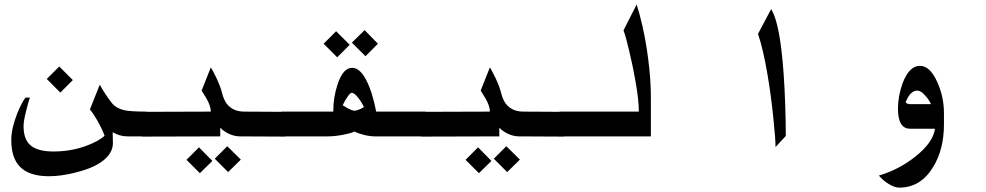

<svg xmlns="http://www.w3.org/2000/svg" viewBox="-20 -608 4394 856"><path d="M304.7 -251 249 -195.3 188.5 -255.9 244.1 -311.5ZM482.4 -18.6 483.4 28.3Q484.4 78.1 428.7 116.2Q384.8 145.5 309.6 163.1Q249 177.7 198.2 177.7Q108.4 177.7 67.4 133.8Q30.3 94.7 30.3 15.6Q30.3 -34.2 56.6 -101.6Q78.1 -154.3 93.8 -172.9H113.3Q105.5 -150.4 97.7 -118.2Q85 -70.3 85 -45.9Q85 20.5 124 45.9Q156.2 67.4 218.8 67.4Q294.9 67.4 362.3 43Q418.9 22.5 446.3 -2.9Q434.6 -34.2 416.5 -66.4Q398.4 -98.6 380.9 -120.1L424.8 -230.5Q436.5 -209 448.2 -191.4Q461.9 -169.9 480.5 -146.5Q496.1 -127 531.2 -117.2Q559.6 -110.4 632.8 -110.4V0H547.9Q530.3 0 513.7 -4.9Q497.1 -9.8 482.4 -18.6Z M926.8 109.4 871.1 164.1 811.5 104.5 867.2 48.8ZM1053.7 103.5 997.1 159.2 937.5 99.6 993.2 43.9ZM613.3 1V-109.4L919.9 -110.4Q919.9 -135.7 899.4 -170.9Q892.6 -182.6 878.9 -204.1L919.9 -307.6Q928.7 -293.9 944.3 -261.7Q963.9 -219.7 970.2 -192.9Q976.6 -166 990.2 -146.5Q1017.6 -110.4 1069.3 -110.4L1252 -109.4V1L1049.8 0Q1025.4 0 1000 -11.7Q975.6 -23.4 961.9 -39.1V0Z M1465.8 -110.4Q1465.8 -174.8 1485.4 -233.4Q1509.8 -305.7 1549.8 -305.7Q1577.1 -305.7 1600.6 -271.5Q1620.1 -243.2 1636.7 -192.4Q1649.4 -151.4 1657.2 -110.4H1877.9V0H1651.4Q1629.9 0 1604 -6.3Q1578.1 -12.7 1560.5 -21.5Q1544.9 -13.7 1507.8 -6.8Q1470.7 0 1442.4 0H1235.4V-110.4ZM1602.5 -130.9Q1590.8 -155.3 1576.2 -172.9Q1559.6 -194.3 1547.9 -194.3Q1542 -194.3 1529.8 -177.2Q1517.6 -160.2 1507.8 -138.7Q1545.9 -114.3 1560.5 -114.3Q1566.4 -114.3 1579.6 -119.1Q1592.8 -124 1602.5 -130.9ZM1539.1 -408.2 1483.4 -352.5 1422.9 -413.1 1478.5 -468.8ZM1665 -413.1 1609.4 -357.4 1548.8 -418 1605.5 -473.6Z M2170.9 109.4 2115.2 164.1 2055.7 104.5 2111.3 48.8ZM2297.9 103.5 2241.2 159.2 2181.6 99.6 2237.3 43.9ZM1857.4 1V-109.4L2164.1 -110.4Q2164.1 -135.7 2143.6 -170.9Q2136.7 -182.6 2123 -204.1L2164.1 -307.6Q2172.9 -293.9 2188.5 -261.7Q2208 -219.7 2214.4 -192.9Q2220.7 -166 2234.4 -146.5Q2261.7 -110.4 2313.5 -110.4L2496.1 -109.4V1L2293.9 0Q2269.5 0 2244.1 -11.7Q2219.7 -23.4 2206.1 -39.1V0Z M2881.8 0H2474.6V-110.4H2828.1Q2828.1 -162.1 2813.5 -244.1Q2801.8 -312.5 2785.2 -380.9Q2771.5 -440.4 2759.8 -472.7L2818.4 -587.9Q2830.1 -552.7 2844.7 -490.2Q2861.3 -415 2870.1 -342.8Q2881.8 -252 2881.8 -172.9Z M3483.4 -2 3437.5 47.9Q3437.5 10.7 3428.7 -73.2Q3418 -180.7 3402.3 -272.5Q3382.8 -388.7 3359.4 -457L3418 -567.4Q3447.3 -521.5 3463.9 -384.8Q3475.6 -287.1 3480.5 -146.5Q3483.4 -62.5 3483.4 -2Z M4148.4 -34.2H4037.1Q3983.4 -34.2 3983.4 -124Q3983.4 -178.7 4003.9 -236.3Q4033.2 -314.5 4081.1 -314.5Q4126 -314.5 4158.2 -243.2Q4188.5 -176.8 4188.5 -102.5V-53.7Q4188.5 58.6 4139.6 137.7Q4084 228.5 3989.3 228.5Q3968.8 228.5 3942.4 212.4Q3916 196.3 3898.4 174.8Q3989.3 147.5 4062.5 88.9Q4140.6 26.4 4148.4 -34.2ZM4130.9 -143.6Q4119.1 -168 4102.5 -184.6Q4085 -204.1 4069.3 -204.1Q4052.7 -204.1 4038.1 -188.5Q4027.3 -175.8 4017.6 -153.3Q4018.6 -150.4 4023.4 -147Q4028.3 -143.6 4036.1 -143.6Z"/></svg>

Font: Thabit-Bold
Style: Bold
Weight: 700
Designer: Regenerated by Nadim Shaikli
Foundry: MAK Alagha
Version: 0.01